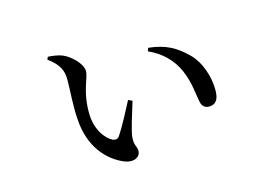

<svg xmlns="http://www.w3.org/2000/svg" viewBox="-73 -647 1147 799"><g transform="rotate(-15 500.0 -247.5)"><path d="M235 -388C235 -343 229 -282 233 -224C239 -92 312 -26 373 0C413 17 444 1 444 -27C444 -48 431 -49 434 -89C437 -115 457 -179 474 -234L457 -242C432 -194 405 -142 381 -106C373 -95 364 -95 352 -99C325 -113 286 -156 286 -234C286 -329 319 -373 319 -404C319 -434 278 -476 242 -491C224 -498 200 -501 181 -502L176 -491C222 -457 235 -430 235 -388ZM589 -416C646 -391 686 -350 709 -299C735 -239 735 -189 743 -156C747 -136 761 -128 776 -128C806 -128 819 -148 819 -189C819 -244 798 -314 753 -356C712 -395 671 -422 594 -430Z"/></g></svg>

Font: Noto Serif TC Medium
Style: Regular
Weight: 500
Designer: Ryoko NISHIZUKA 西塚涼子 (kana & ideographs); Frank Grießhammer (Latin, Greek & Cyrillic); Wenlong ZHANG 张文龙 (bopomofo); San
Foundry: Adobe
Version: Version 2.001;hotconv 1.1.0;makeotfexe 2.6.0